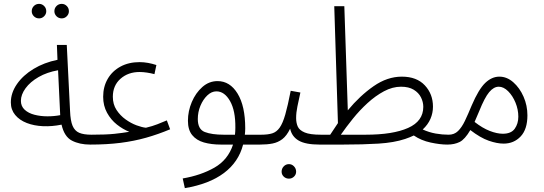

<svg xmlns="http://www.w3.org/2000/svg" viewBox="-20 -742 2810 992"><path d="M299 -647Q283 -647 272 -658Q261 -669 261 -684Q261 -700 272 -711Q283 -722 299 -722Q314 -722 325 -711Q336 -700 336 -684Q336 -669 325 -658Q314 -647 299 -647ZM182 -647Q166 -647 155 -658Q144 -669 144 -684Q144 -700 155 -711Q166 -722 182 -722Q197 -722 208 -711Q219 -700 219 -684Q219 -669 208 -658Q197 -647 182 -647Z M446 5Q391 5 351.5 -15.5Q312 -36 298 -98Q249 -88 202.5 -90Q156 -92 118.5 -106.5Q81 -121 58.5 -148Q36 -175 36 -213Q36 -262 67.5 -307.5Q99 -353 153.5 -386Q208 -419 277 -433L274 -510H325L342 -168Q344 -118 355 -92Q366 -66 389 -56Q412 -46 453 -46Q479 -46 479 -22Q479 -11 470.5 -3Q462 5 446 5ZM88 -221Q88 -193 107.5 -175Q127 -157 158.5 -149Q190 -141 225 -141Q260 -141 291 -147V-148L280 -379Q223 -369 179.5 -344Q136 -319 112 -286Q88 -253 88 -221Z M446 5 453 -46Q528 -46 570.5 -50.5Q613 -55 648 -61Q615 -74 584 -98.5Q553 -123 533 -159.5Q513 -196 513 -242Q513 -294 536.5 -334.5Q560 -375 602.5 -398Q645 -421 701 -421Q723 -421 745 -417Q767 -413 788 -406L778 -359Q759 -364 739 -367Q719 -370 701 -370Q642 -370 602.5 -335Q563 -300 563 -242Q563 -203 582 -174Q601 -145 629 -125Q657 -105 685.5 -94.5Q714 -84 734 -82Q754 -87 765.5 -90.5Q777 -94 793 -100Q809 -106 842 -120L859 -74Q797 -48 735 -30.5Q673 -13 603 -4Q533 5 446 5Z M935 230 924 180Q1018 164 1088 124Q1158 84 1184 5H1122Q1072 5 1033.5 -6Q995 -17 973 -44Q951 -71 951 -118Q951 -168 971 -215Q991 -262 1025.5 -292.5Q1060 -323 1104 -323Q1168 -323 1207.5 -258.5Q1247 -194 1247 -79Q1247 -62 1245 -46H1330Q1356 -46 1356 -22Q1356 -10 1347 -2.5Q1338 5 1323 5H1236Q1213 95 1137 152Q1061 209 935 230ZM1136 -46H1194Q1196 -63 1196 -82Q1197 -170 1168.5 -220Q1140 -270 1098 -270Q1073 -270 1051 -249Q1029 -228 1015.5 -195.5Q1002 -163 1002 -127Q1002 -74 1038 -60Q1074 -46 1136 -46Z M1473 181Q1457 181 1446 170.5Q1435 160 1435 145Q1435 129 1446 117.5Q1457 106 1473 106Q1488 106 1499 117.5Q1510 129 1510 145Q1510 160 1499 170.5Q1488 181 1473 181Z M1323 5 1330 -46Q1364 -46 1386.5 -53Q1409 -60 1425 -82.5Q1441 -105 1454 -150.5Q1467 -196 1482 -273L1532 -264Q1523 -223 1516.5 -191.5Q1510 -160 1510 -132Q1510 -107 1518.5 -88Q1527 -69 1554.5 -57.5Q1582 -46 1638 -46Q1652 -46 1658 -39Q1664 -32 1664 -22Q1664 -11 1655.5 -3Q1647 5 1631 5Q1559 5 1523.5 -15.5Q1488 -36 1479 -77Q1461 -40 1438.5 -23Q1416 -6 1388 -0.5Q1360 5 1323 5Z M1631 5 1638 -46H1686Q1706 -77 1726 -106L1707 -710H1759L1777 -172Q1839 -247 1910 -296.5Q1981 -346 2056 -346Q2133 -346 2175 -301Q2217 -256 2217 -191Q2217 -158 2204 -128Q2191 -98 2164 -73Q2197 -58 2231 -52Q2265 -46 2298 -46Q2312 -46 2318 -39Q2324 -32 2324 -22Q2324 -11 2315.5 -3Q2307 5 2291 5Q2254 5 2205 -5.5Q2156 -16 2118 -42Q2097 -32 2073 -24Q2016 -5 1936 0Q1856 5 1751 5ZM2052 -294Q2008 -294 1964 -270.5Q1920 -247 1879 -209.5Q1838 -172 1803 -128.5Q1768 -85 1741 -46H1869Q2010 -46 2088.5 -81Q2167 -116 2167 -190Q2167 -215 2155 -239Q2143 -263 2117.5 -278.5Q2092 -294 2052 -294Z M2291 5 2298 -46Q2327 -46 2346.5 -65Q2366 -84 2382 -117.5Q2398 -151 2417 -197Q2453 -281 2487 -313.5Q2521 -346 2560 -346Q2599 -346 2632 -317Q2665 -288 2685 -242.5Q2705 -197 2705 -146Q2705 -74 2670 -37Q2635 0 2582 0Q2548 0 2505 -15Q2462 -30 2410 -70Q2382 -22 2355 -8.5Q2328 5 2291 5ZM2456 -168Q2443 -136 2432 -112Q2473 -80 2510.5 -65.5Q2548 -51 2578 -51Q2621 -51 2639.5 -77Q2658 -103 2658 -139Q2658 -176 2643.5 -211.5Q2629 -247 2605.5 -270.5Q2582 -294 2557 -294Q2531 -294 2507.5 -266Q2484 -238 2456 -168Z"/></svg>

Font: Noto Sans Arabic SemCond Light
Style: Regular
Weight: 300
Width: 4
Designer: Monotype Design Team, Nadine Chahine, Nizar Qandah and Khaled Hosny
Foundry: Monotype Imaging Inc.
Version: Version 2.012; ttfautohint (v1.8.4.7-5d5b)